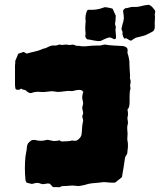

<svg xmlns="http://www.w3.org/2000/svg" viewBox="-20 -755 682 806"><path d="M630 -647Q630 -641 629 -635Q628 -629 623 -624Q616 -620 608.5 -616Q601 -612 590 -607Q583 -605 572.5 -602Q562 -599 551 -597Q546 -594 540.5 -591Q535 -588 530 -584Q522 -586 516 -591Q510 -596 501 -593Q498 -599 496 -604.5Q494 -610 494 -615Q496 -620 493 -625Q490 -630 490 -634Q492 -645 494 -652Q499 -666 500 -679Q500 -686 499 -692Q498 -698 497 -705V-710Q498 -715 505 -720Q515 -721 524.5 -724Q534 -727 545 -726Q555 -725 567 -728Q577 -731 586 -732.5Q595 -734 605 -735Q613 -731 616.5 -728Q620 -725 630 -712Q633 -706 631 -701Q629 -696 630 -690Q631 -685 630.5 -679.5Q630 -674 630 -669Q630 -664 629.5 -658Q629 -652 630 -647ZM467 -598Q467 -597 466.5 -596Q466 -595 466 -593Q465 -592 462.5 -591Q460 -590 458 -591Q454 -593 449.5 -595Q445 -597 442 -598Q431 -597 421.5 -592Q412 -587 402 -583Q395 -582 388 -583Q381 -584 374 -585Q367 -587 360 -588Q353 -589 346 -590Q337 -598 338 -605Q340 -612 339 -618Q338 -624 338 -631Q338 -639 338 -645.5Q338 -652 339 -658Q339 -661 339.5 -664.5Q340 -668 339 -672Q337 -692 346 -711Q349 -714 351 -714Q368 -713 383.5 -715Q399 -717 414 -723Q416 -723 418 -724Q420 -725 421 -725Q428 -724 434.5 -723Q441 -722 448 -720Q449 -720 453 -718Q456 -712 459 -704.5Q462 -697 466 -689Q465 -682 465 -673.5Q465 -665 463 -657Q463 -650 465 -646Q467 -644 466 -641Q464 -631 465.5 -620Q467 -609 467 -598ZM528 -385Q524 -371 524 -355.5Q524 -340 524 -324Q524 -318 523 -312Q522 -306 519 -300Q514 -297 516 -290Q519 -275 515 -261Q515 -259 515 -256Q515 -253 516 -251Q516 -247 517 -242Q518 -237 516 -233Q514 -225 514 -217Q514 -209 515 -201Q516 -197 515.5 -192.5Q515 -188 515 -183Q515 -179 514.5 -174Q514 -169 515 -166Q518 -152 517 -138Q516 -124 514 -110Q513 -107 510 -103Q507 -99 505 -94Q502 -75 499 -53.5Q496 -32 492 -12Q485 -5 478.5 -0.5Q472 4 467 9Q464 10 462.5 11Q461 12 459 12Q450 12 442 11.5Q434 11 425 10Q418 9 410 10Q402 11 393 12Q380 13 365.5 14.5Q351 16 337 21Q327 23 318 25Q309 27 298 25Q285 23 273 24.5Q261 26 248 26Q241 25 235.5 28.5Q230 32 223 31Q218 30 212.5 30.5Q207 31 202 30L189 16Q179 14 169 17Q165 18 160 18Q155 18 151 16Q137 10 123 15Q117 17 113 17Q108 16 102.5 14.5Q97 13 92 12Q91 9 89 6.5Q87 4 87 1Q82 -49 87 -99Q89 -112 90.5 -118.5Q92 -125 93 -138Q94 -148 98 -153.5Q102 -159 114 -167Q119 -167 124 -167.5Q129 -168 133 -166Q153 -162 169 -166Q172 -167 174.5 -167.5Q177 -168 181 -168Q187 -167 193 -165.5Q199 -164 205 -163Q218 -163 230 -166Q233 -163 239 -161Q250 -162 259.5 -162Q269 -162 278 -164Q282 -166 285.5 -165Q289 -164 293 -164Q302 -163 311 -171.5Q320 -180 322 -189Q324 -202 324.5 -216.5Q325 -231 329 -248Q329 -253 326.5 -260.5Q324 -268 328 -275Q328 -276 328.5 -276.5Q329 -277 329 -278Q329 -286 326.5 -294.5Q324 -303 327 -311Q330 -319 328.5 -326.5Q327 -334 325 -343Q325 -347 325.5 -351.5Q326 -356 327 -360Q327 -362 328 -364.5Q329 -367 330 -369L323 -376Q316 -378 309 -377.5Q302 -377 294 -375Q290 -374 285.5 -373Q281 -372 276 -373Q266 -374 256.5 -372.5Q247 -371 237 -370Q233 -370 230 -369.5Q227 -369 223 -369Q213 -370 204.5 -371.5Q196 -373 187 -371Q178 -370 169 -369Q160 -368 152 -369Q142 -370 133.5 -369.5Q125 -369 116 -366Q110 -363 104 -365Q98 -367 93 -371Q89 -376 86.5 -376.5Q84 -377 77 -379Q76 -378 72.5 -381Q69 -384 67 -382Q64 -379 61 -378.5Q58 -378 54 -378Q44 -378 44 -388Q43 -392 43 -396.5Q43 -401 43 -405V-481Q44 -485 44 -489.5Q44 -494 44 -499Q47 -506 50 -513.5Q53 -521 56 -528V-529Q56 -529 64.5 -532Q73 -535 79 -537Q82 -536 85 -534Q88 -532 92 -530Q109 -535 125.5 -538.5Q142 -542 158 -549Q161 -551 165.5 -551.5Q170 -552 174 -554Q178 -556 182 -558Q186 -560 189 -561Q198 -565 207.5 -564Q217 -563 225 -567Q228 -568 232 -568Q240 -565 248.5 -567Q257 -569 265 -567Q272 -565 279 -567Q286 -569 293 -566Q299 -562 306.5 -562.5Q314 -563 321 -561Q331 -560 343 -561Q367 -564 393 -564Q399 -563 405.5 -565Q412 -567 421 -568Q437 -565 455 -564Q473 -563 492 -562Q504 -562 513 -554Q517 -547 515.5 -539.5Q514 -532 518 -524Q520 -517 521 -510.5Q522 -504 523 -499Q523 -483 524 -468Q525 -453 526 -438Q526 -435 525.5 -431Q525 -427 526 -424Q530 -415 527.5 -405Q525 -395 528 -385ZM332 -368 331 -369Q332 -367 332 -368Z"/></svg>

Font: Darumadrop One
Style: Regular
Weight: 400
Version: Version 1.000